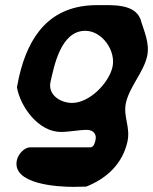

<svg xmlns="http://www.w3.org/2000/svg" viewBox="-20 -507 596 748"><path d="M177 -189C190 -244 215 -387 312 -387C378 -387 433 -309 418 -245C403 -182 328 -106 261 -106C215 -106 165 -138 177 -189ZM46 116C24 211 205 221 266 221C273 221 308 220 316 220C401 186 457 128 476 47C490 -12 458 -53 471 -108C486 -171 539 -226 553 -287C565 -339 539 -391 527 -433C503 -493 419 -487 358 -487C175 -487 91 -368 54 -207C53 -201 47 -173 46 -167C59 -91 130 7 217 7C251 7 286 -1 319 -1C342 -1 358 15 352 39C350 47 346 67 332 67H98C73 67 51 95 46 116Z"/></svg>

Font: Charger
Style: OversprayIt
Weight: 400
Designer: Jasper
Foundry: Cannot Into Space Fonts
Version: Version 0.980